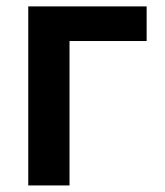

<svg xmlns="http://www.w3.org/2000/svg" viewBox="-20 -565 503 585"><path d="M426.8 -545.5H66.1V0H191.8V-440H426.8Z"/></svg>

Font: Margiela Sans Semi Bold
Style: Regular
Weight: 600
Designer: Stefan Endress, Andreas Faust
Version: Version 1.100;FEAKit 1.0